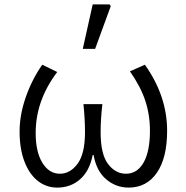

<svg xmlns="http://www.w3.org/2000/svg" viewBox="-20 -839 847 872"><path d="M69 -242Q69 -318 97.5 -399Q126 -480 172 -545L240 -512Q142 -383 142 -235Q142 -149 172.5 -99.5Q203 -50 252 -50Q299 -50 332.5 -95.5Q366 -141 366 -239Q366 -297 359 -366H445Q437 -297 437 -239Q437 -139 470.5 -94.5Q504 -50 552 -50Q603 -50 632 -100.5Q661 -151 661 -245Q661 -318 639.5 -382.5Q618 -447 570 -515L638 -545Q739 -403 739 -245Q739 -122 692.5 -54.5Q646 13 564 13Q507 13 462.5 -24.5Q418 -62 405 -135H401Q387 -63 344 -25Q301 13 240 13Q190 13 151.5 -17.5Q113 -48 91 -105.5Q69 -163 69 -242ZM401 -819H478L483 -811L412 -617H356Z"/></svg>

Font: Nebula Sans Book
Style: Regular
Weight: 400
Designer: Paul D. Hunt for Adobe (as Source Sans)
Foundry: Nebula Entertainment & Broadcasting LLC
Version: Version 1.010